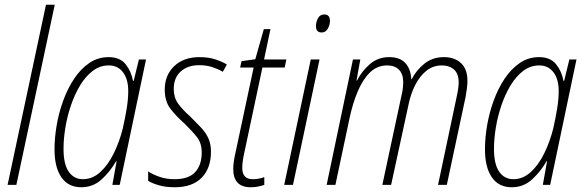

<svg xmlns="http://www.w3.org/2000/svg" viewBox="-20 -780 2468 810"><path d="M12 0 174 -760H211L49 0Z M323 10Q268 10 239 -32Q210 -74 210 -150Q210 -198 219 -251Q228 -304 246.5 -355Q265 -406 292.5 -447.5Q320 -489 356.5 -514Q393 -539 438 -539Q486 -539 510 -509Q534 -479 541 -439H544L566 -529H596L485 0H454L472 -100H470Q444 -55 408 -22.5Q372 10 323 10ZM330 -24Q370 -24 403 -54Q436 -84 460 -133Q484 -182 498 -238Q508 -282 514.5 -322Q521 -362 521 -396Q521 -446 499 -475Q477 -504 439 -504Q402 -504 372 -481.5Q342 -459 319 -421.5Q296 -384 280 -337.5Q264 -291 256 -243Q248 -195 248 -152Q248 -87 270 -55.5Q292 -24 330 -24Z M717 10Q679 10 650 1.5Q621 -7 605 -17V-57Q624 -44 653 -34Q682 -24 716 -24Q776 -24 803.5 -54Q831 -84 831 -137Q831 -176 811 -201.5Q791 -227 756 -261Q722 -291 698.5 -322Q675 -353 675 -402Q675 -463 715 -501Q755 -539 821 -539Q860 -539 888.5 -529.5Q917 -520 937 -508L920 -477Q902 -488 877 -496.5Q852 -505 820 -505Q772 -505 742.5 -478.5Q713 -452 713 -405Q713 -369 731 -343.5Q749 -318 782 -289Q807 -264 827 -243Q847 -222 858.5 -198Q870 -174 870 -140Q870 -70 830.5 -30Q791 10 717 10Z M1038 10Q964 10 964 -67Q964 -97 975 -143L1050 -495H993L999 -522L1057 -530L1093 -657H1121L1094 -529H1188L1181 -495H1087L1012 -142Q1007 -120 1004.5 -102.5Q1002 -85 1002 -72Q1002 -24 1046 -24Q1061 -24 1073 -26.5Q1085 -29 1095 -33V0Q1083 4 1069 7Q1055 10 1038 10Z M1337 -643Q1313 -643 1313 -670Q1313 -687 1321.5 -703Q1330 -719 1348 -719Q1372 -719 1372 -692Q1372 -675 1363 -659Q1354 -643 1337 -643ZM1179 0 1291 -529H1328L1216 0Z M1358 0 1469 -529H1500L1484 -440H1486Q1507 -481 1541 -510Q1575 -539 1622 -539Q1667 -539 1690 -514Q1713 -489 1715 -446H1717Q1736 -484 1770.5 -511.5Q1805 -539 1853 -539Q1897 -539 1924.5 -514Q1952 -489 1952 -439Q1952 -424 1949.5 -405Q1947 -386 1944 -370L1865 0H1828L1906 -369Q1915 -409 1915 -432Q1915 -469 1895.5 -486.5Q1876 -504 1844 -504Q1807 -504 1779 -481.5Q1751 -459 1732 -422Q1713 -385 1704 -341L1630 0H1593L1674 -378Q1678 -393 1679.5 -408Q1681 -423 1681 -434Q1681 -467 1663.5 -485.5Q1646 -504 1613 -504Q1571 -504 1540.5 -474Q1510 -444 1489 -394Q1468 -344 1455 -283L1395 0Z M2139 10Q2084 10 2055 -32Q2026 -74 2026 -150Q2026 -198 2035 -251Q2044 -304 2062.5 -355Q2081 -406 2108.5 -447.5Q2136 -489 2172.5 -514Q2209 -539 2254 -539Q2302 -539 2326 -509Q2350 -479 2357 -439H2360L2382 -529H2412L2301 0H2270L2288 -100H2286Q2260 -55 2224 -22.5Q2188 10 2139 10ZM2146 -24Q2186 -24 2219 -54Q2252 -84 2276 -133Q2300 -182 2314 -238Q2324 -282 2330.5 -322Q2337 -362 2337 -396Q2337 -446 2315 -475Q2293 -504 2255 -504Q2218 -504 2188 -481.5Q2158 -459 2135 -421.5Q2112 -384 2096 -337.5Q2080 -291 2072 -243Q2064 -195 2064 -152Q2064 -87 2086 -55.5Q2108 -24 2146 -24Z"/></svg>

Font: Noto Sans Condensed ExtraLight
Style: Italic
Weight: 200
Width: 3
Italic angle: -12°
Designer: Monotype Design Team
Foundry: Monotype Imaging Inc.
Version: Version 2.013; ttfautohint (v1.8.4.7-5d5b)